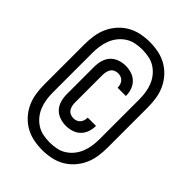

<svg xmlns="http://www.w3.org/2000/svg" viewBox="-218 -808 936 936"><g transform="rotate(45 250.0 -340.0)"><path d="M250 32Q220 32 190 26Q160 20 133.5 5Q107 -10 86.5 -33Q66 -56 53.5 -83.5Q41 -111 36.5 -141.5Q32 -172 32 -202V-478Q32 -508 36.5 -538.5Q41 -569 53.5 -596.5Q66 -624 86.5 -647Q107 -670 133.5 -685Q160 -700 190 -706Q220 -712 250 -712Q280 -712 310 -706Q340 -700 366.5 -685Q393 -670 413.5 -647Q434 -624 446.5 -596.5Q459 -569 463.5 -538.5Q468 -508 468 -478V-202Q468 -172 463.5 -141.5Q459 -111 446.5 -83.5Q434 -56 413.5 -33Q393 -10 366.5 5Q340 20 310 26Q280 32 250 32ZM250 -20Q273 -20 296 -24.5Q319 -29 338.5 -41.5Q358 -54 372.5 -72Q387 -90 395.5 -111.5Q404 -133 407.5 -156Q411 -179 411 -202V-478Q411 -501 407.5 -524Q404 -547 395.5 -568.5Q387 -590 372.5 -608Q358 -626 338.5 -638.5Q319 -651 296 -655.5Q273 -660 250 -660Q227 -660 204 -655.5Q181 -651 161.5 -638.5Q142 -626 127.5 -608Q113 -590 104.5 -568.5Q96 -547 92.5 -524Q89 -501 89 -478V-202Q89 -179 92.5 -156Q96 -133 104.5 -111.5Q113 -90 127.5 -72Q142 -54 161.5 -41.5Q181 -29 204 -24.5Q227 -20 250 -20ZM249 -133Q227 -133 205.5 -140.5Q184 -148 169.5 -164Q155 -180 149 -201.5Q143 -223 143 -245V-435Q143 -457 149 -478.5Q155 -500 169.5 -516Q184 -532 205.5 -539.5Q227 -547 248 -547Q269 -547 289.5 -540.5Q310 -534 324.5 -519.5Q339 -505 346 -485.5Q353 -466 353 -445V-443H296V-444Q296 -454 293 -463.5Q290 -473 283.5 -480.5Q277 -488 267.5 -491.5Q258 -495 248 -495Q238 -495 227.5 -490.5Q217 -486 211 -477Q205 -468 202.5 -457Q200 -446 200 -435V-245Q200 -234 202.5 -223Q205 -212 211 -203Q217 -194 227.5 -189.5Q238 -185 248 -185Q258 -185 267.5 -188.5Q277 -192 283.5 -199.5Q290 -207 293 -216.5Q296 -226 296 -236V-237H353V-235Q353 -214 346 -194.5Q339 -175 324.5 -160.5Q310 -146 289.5 -139.5Q269 -133 249 -133Z"/></g></svg>

Font: Iosevka SS18
Style: Regular
Weight: 400
Monospace: yes
Designer: Belleve Invis
Foundry: Belleve Invis
Version: Version 25.1.1; ttfautohint (v1.8.4)